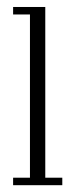

<svg xmlns="http://www.w3.org/2000/svg" viewBox="-20 -544 218 564"><path d="M18.5 0V-22H68V-501.5H18.5V-523.5H113V-22H163V0Z"/></svg>

Font: Imbue 50pt ExtraLight
Style: Regular
Weight: 200
Designer: Tyler Finck
Foundry: Etcetera Type Company
Version: Version 1.102; ttfautohint (v1.8.3)